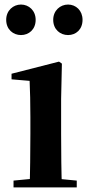

<svg xmlns="http://www.w3.org/2000/svg" viewBox="-20 -820 389 840"><path d="M71.8 -666.6C106 -666.6 136 -690.9 136 -733.2C136 -774.1 106 -800.1 71.8 -800.1C37.8 -800.1 7.1 -774.1 7.1 -733.2C7.1 -690.9 37.8 -666.6 71.8 -666.6ZM277.8 -666.6C312 -666.6 341.1 -690.9 341.1 -733.2C341.1 -774.1 312 -800.1 277.8 -800.1C243.6 -800.1 212.8 -774.1 212.8 -733.2C212.8 -690.9 243.6 -666.6 277.8 -666.6ZM39.2 0H315.8V-29.9L207.8 -40.2H145.8L39.2 -29.9ZM109.6 0H251.1C248.4 -50.2 247.4 -165.6 247.4 -234.8V-387.9L250.8 -541.7L238.1 -550.4L30.5 -497.4V-472.9L109.6 -466.2C111.6 -418.1 112.9 -374.5 112.9 -308V-234.8C112.9 -165.6 111.6 -50.2 109.6 0Z"/></svg>

Font: Source Han Serif TW VF
Style: Regular
Weight: 250
Designer: Ryoko NISHIZUKA 西塚涼子 (kana & ideographs); Frank Grießhammer (Latin, Greek & Cyrillic); Wenlong ZHANG 张文龙 (bopomofo); San
Foundry: Adobe
Version: Version 2.002;hotconv 1.1.0;makeotfexe 2.6.0